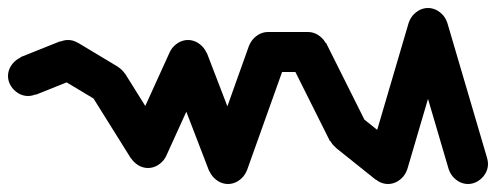

<svg xmlns="http://www.w3.org/2000/svg" viewBox="-20 -490 1240 480"><path d="M0 -300Q0 -287 7 -275.5Q14 -264 25.5 -257Q37 -250 50 -250Q63 -250 74.5 -257Q86 -264 93 -275.5Q100 -287 100 -300Q100 -313 93 -324.5Q86 -336 74.5 -343Q63 -350 50 -350Q37 -350 25.5 -343Q14 -336 7 -324.5Q0 -313 0 -300Z M31 -347 69 -253 169 -293 131 -387Z M100 -340Q100 -327 107 -315.5Q114 -304 125.5 -297Q137 -290 150 -290Q163 -290 174.5 -297Q186 -304 193 -315.5Q200 -327 200 -340Q200 -353 193 -364.5Q186 -376 174.5 -383Q163 -390 150 -390Q137 -390 125.5 -383Q114 -376 107 -364.5Q100 -353 100 -340Z M175 -383 125 -297 225 -237 275 -323Z M200 -280Q200 -267 207 -255.5Q214 -244 225.5 -237Q237 -230 250 -230Q263 -230 274.5 -237Q286 -244 293 -255.5Q300 -267 300 -280Q300 -293 293 -304.5Q286 -316 274.5 -323Q263 -330 250 -330Q237 -330 225.5 -323Q214 -316 207 -304.5Q200 -293 200 -280Z M292 -307 208 -253 308 -93 392 -147Z M300 -120Q300 -107 307 -95.5Q314 -84 325.5 -77Q337 -70 350 -70Q363 -70 374.5 -77Q386 -84 393 -95.5Q400 -107 400 -120Q400 -133 393 -144.5Q386 -156 374.5 -163Q363 -170 350 -170Q337 -170 325.5 -163Q314 -156 307 -144.5Q300 -133 300 -120Z M305 -141 395 -99 495 -319 405 -361Z M400 -340Q400 -327 407 -315.5Q414 -304 425.5 -297Q437 -290 450 -290Q463 -290 474.5 -297Q486 -304 493 -315.5Q500 -327 500 -340Q500 -353 493 -364.5Q486 -376 474.5 -383Q463 -390 450 -390Q437 -390 425.5 -383Q414 -376 407 -364.5Q400 -353 400 -340Z M497 -358 403 -322 503 -62 597 -98Z M500 -80Q500 -67 507 -55.5Q514 -44 525.5 -37Q537 -30 550 -30Q563 -30 574.5 -37Q586 -44 593 -55.5Q600 -67 600 -80Q600 -93 593 -104.5Q586 -116 574.5 -123Q563 -130 550 -130Q537 -130 525.5 -123Q514 -116 507 -104.5Q500 -93 500 -80Z M503 -97 597 -63 697 -343 603 -377Z M600 -360Q600 -347 607 -335.5Q614 -324 625.5 -317Q637 -310 650 -310Q663 -310 674.5 -317Q686 -324 693 -335.5Q700 -347 700 -360Q700 -373 693 -384.5Q686 -396 674.5 -403Q663 -410 650 -410Q637 -410 625.5 -403Q614 -396 607 -384.5Q600 -373 600 -360Z M650 -410V-310H750V-410Z M700 -360Q700 -347 707 -335.5Q714 -324 725.5 -317Q737 -310 750 -310Q763 -310 774.5 -317Q786 -324 793 -335.5Q800 -347 800 -360Q800 -373 793 -384.5Q786 -396 774.5 -403Q763 -410 750 -410Q737 -410 725.5 -403Q714 -396 707 -384.5Q700 -373 700 -360Z M795 -383 705 -337 805 -137 895 -183Z M800 -160Q800 -147 807 -135.5Q814 -124 825.5 -117Q837 -110 850 -110Q863 -110 874.5 -117Q886 -124 893 -135.5Q900 -147 900 -160Q900 -173 893 -184.5Q886 -196 874.5 -203Q863 -210 850 -210Q837 -210 825.5 -203Q814 -196 807 -184.5Q800 -173 800 -160Z M881 -199 819 -121 919 -41 981 -119Z M900 -80Q900 -67 907 -55.5Q914 -44 925.5 -37Q937 -30 950 -30Q963 -30 974.5 -37Q986 -44 993 -55.5Q1000 -67 1000 -80Q1000 -93 993 -104.5Q986 -116 974.5 -123Q963 -130 950 -130Q937 -130 925.5 -123Q914 -116 907 -104.5Q900 -93 900 -80Z M902 -94 998 -66 1098 -406 1002 -434Z M1000 -420Q1000 -407 1007 -395.5Q1014 -384 1025.5 -377Q1037 -370 1050 -370Q1063 -370 1074.5 -377Q1086 -384 1093 -395.5Q1100 -407 1100 -420Q1100 -433 1093 -444.5Q1086 -456 1074.5 -463Q1063 -470 1050 -470Q1037 -470 1025.5 -463Q1014 -456 1007 -444.5Q1000 -433 1000 -420Z M1098 -434 1002 -406 1102 -66 1198 -94Z M1100 -80Q1100 -67 1107 -55.5Q1114 -44 1125.5 -37Q1137 -30 1150 -30Q1163 -30 1174.5 -37Q1186 -44 1193 -55.5Q1200 -67 1200 -80Q1200 -93 1193 -104.5Q1186 -116 1174.5 -123Q1163 -130 1150 -130Q1137 -130 1125.5 -123Q1114 -116 1107 -104.5Q1100 -93 1100 -80Z"/></svg>

Font: Linefont
Style: Regular
Weight: 400
Monospace: yes
Version: Version 3.002;gftools[0.9.33]